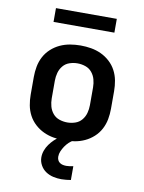

<svg xmlns="http://www.w3.org/2000/svg" viewBox="-100 -777 799 1069"><g transform="rotate(10 300.0 -242.5)"><path d="M300 8Q270 8 240.5 3Q211 -2 184 -14.5Q157 -27 134.5 -47.5Q112 -68 98 -94.5Q84 -121 78.5 -150.5Q73 -180 73 -210V-310Q73 -340 78.5 -369.5Q84 -399 98 -425.5Q112 -452 134.5 -472.5Q157 -493 184 -505.5Q211 -518 240.5 -523Q270 -528 300 -528Q330 -528 359.5 -523Q389 -518 416 -505.5Q443 -493 465.5 -472.5Q488 -452 502 -425.5Q516 -399 521.5 -369.5Q527 -340 527 -310V-210Q527 -180 521.5 -150.5Q516 -121 502 -94.5Q488 -68 465.5 -47.5Q443 -27 416 -14.5Q389 -2 359.5 3Q330 8 300 8ZM300 -93Q323 -93 345 -100.5Q367 -108 381.5 -125.5Q396 -143 402 -165Q408 -187 408 -210V-310Q408 -333 402 -355Q396 -377 381.5 -394.5Q367 -412 345 -419.5Q323 -427 300 -427Q277 -427 255 -419.5Q233 -412 218.5 -394.5Q204 -377 198 -355Q192 -333 192 -310V-210Q192 -187 198 -165Q204 -143 218.5 -125.5Q233 -108 255 -100.5Q277 -93 300 -93ZM323 224Q300 224 277 219Q254 214 234.5 201Q215 188 203.5 167Q192 146 192 123Q192 103 199 84Q206 65 217.5 49Q229 33 243.5 19Q258 5 274 -5L278 -8H353V0Q339 7 327 18.5Q315 30 306 43.5Q297 57 290.5 72Q284 87 284 103Q284 113 288 122Q292 131 300 136.5Q308 142 317.5 144Q327 146 337 146Q347 146 357 144.5Q367 143 376 141V219Q363 221 349.5 222.5Q336 224 323 224ZM128 -631V-709H472V-631Z"/></g></svg>

Font: Iosevka Book
Style: Bold
Weight: 700
Designer: Belleve Invis
Foundry: Belleve Invis
Version: Version 28.0.7; ttfautohint (v1.8.3)